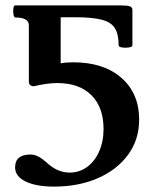

<svg xmlns="http://www.w3.org/2000/svg" viewBox="-20 -683 579 712"><path d="M180 9Q114 9 75 -10Q36 -29 36 -62Q36 -110 93 -110Q107 -110 121 -103Q135 -96 150 -83Q191 -43 238 -43Q274 -43 302.5 -63.5Q331 -84 347.5 -121Q364 -158 364 -205Q364 -285 319 -330Q274 -375 192 -375Q174 -375 152 -372Q130 -369 105 -363Q98 -363 92.5 -367Q87 -371 87 -382V-589Q87 -618 38 -618Q32 -618 30 -629Q28 -640 29.5 -651.5Q31 -663 36 -663H425Q452 -663 461.5 -659.5Q471 -656 471 -647V-515Q471 -509 458 -507Q445 -505 432.5 -507Q420 -509 420 -515Q420 -556 406 -578.5Q392 -601 357 -610Q322 -619 260 -619H205V-448Q224 -452 251 -452Q364 -452 430 -394.5Q496 -337 496 -239Q496 -166 455.5 -110Q415 -54 343.5 -22.5Q272 9 180 9Z"/></svg>

Font: Junicode SmExp
Style: Bold
Weight: 700
Width: 6
Designer: Peter S. Baker
Version: Version 2.205; ttfautohint (v1.8.4)